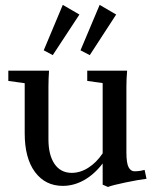

<svg xmlns="http://www.w3.org/2000/svg" viewBox="-20 -742 626 778"><path d="M157.2 -538.1 234.4 -722.2 301.8 -683.1 193.8 -518.6ZM306.2 -538.1 383.8 -722.2 450.7 -683.1 343.8 -518.6ZM234.4 11.2Q163.6 11.2 121.8 -44.9Q80.1 -101.1 80.1 -202.1V-404.8L13.7 -414.1V-455.6H178.7Q176.3 -421.4 176.3 -390.6V-177.2Q176.3 -114.3 200.7 -78.1Q225.1 -42 270 -41.5Q305.2 -41.5 337.9 -62.3Q370.6 -83 396 -120.6V-405.3L333.5 -414.1V-455.6H495.1Q492.2 -422.9 492.2 -390.6V-125Q492.2 -81.1 501 -64.5Q509.8 -47.9 524.9 -47.9Q545.9 -47.9 565.9 -53.7L573.7 -17.6Q542 -13.7 488.8 -2.7Q435.5 8.3 417.5 15.6L396 6.3V-79.6Q362.3 -35.6 320.8 -12.2Q279.3 11.2 234.4 11.2Z"/></svg>

Font: Elstob 6pt Medium
Style: Regular
Weight: 500
Designer: Peter S. Baker
Version: Version 1.015